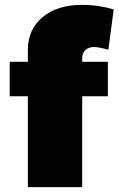

<svg xmlns="http://www.w3.org/2000/svg" viewBox="-20 -772 489 792"><path d="M319 -532V-517H425V-375H319V0H95V-375H20V-517H95V-566Q95 -651 156 -701.5Q217 -752 319 -752Q386 -752 449 -733L427 -567Q387 -578 368 -578Q346 -578 332.5 -565.5Q319 -553 319 -532Z"/></svg>

Font: Gontserrat Black
Style: Regular
Weight: 900
Designer: Julieta Ulanovsky
Foundry: Julieta Ulanovsky
Version: Version 6.001